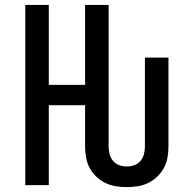

<svg xmlns="http://www.w3.org/2000/svg" viewBox="-20 -755 790 783"><path d="M497 8Q475 8 452.5 4.5Q430 1 409.5 -9Q389 -19 372.5 -35Q356 -51 345.5 -70.5Q335 -90 331 -112.5Q327 -135 327 -158V-326H179V0H83V-735H179V-409H327V-735H423V-158Q423 -142 427 -126.5Q431 -111 441 -99Q451 -87 466 -81.5Q481 -76 497 -76Q513 -76 528 -81.5Q543 -87 553 -99Q563 -111 567 -126.5Q571 -142 571 -158V-520H667V-158Q667 -135 663 -112.5Q659 -90 648.5 -70.5Q638 -51 621.5 -35Q605 -19 584.5 -9Q564 1 542 4.5Q520 8 497 8Z"/></svg>

Font: Iosevka Aile Medium
Style: Regular
Weight: 500
Designer: Belleve Invis
Foundry: Belleve Invis
Version: Version 27.3.5; ttfautohint (v1.8.4)